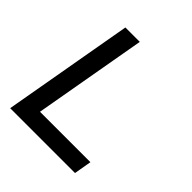

<svg xmlns="http://www.w3.org/2000/svg" viewBox="-187 -827 961 961"><g transform="rotate(45 293.0 -346.5)"><path d="M32.7 0 154.8 -693.4H256.8L150.9 -92.8H507.8L491.7 0Z"/></g></svg>

Font: CaskaydiaCove NFP
Style: Italic
Weight: 400
Italic angle: -10°
Designer: Aaron Bell
Foundry: Saja Typeworks
Version: Version 2111.001; VTT 6.35;Nerd Fonts 3.1.1